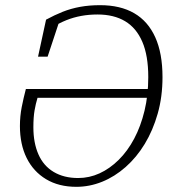

<svg xmlns="http://www.w3.org/2000/svg" viewBox="-20 -708 664 742"><path d="M275 14Q207 14 158 -15.5Q109 -45 83 -97.5Q57 -150 57 -221Q57 -259 64 -294.5Q71 -330 80 -364H570L567 -330H125Q118 -307 113.5 -281Q109 -255 109 -216Q109 -156 128.5 -111.5Q148 -67 187.5 -43.5Q227 -20 282 -20Q325 -20 364.5 -38Q404 -56 438.5 -90Q473 -124 498.5 -172Q524 -220 538.5 -280Q553 -340 553 -410Q553 -493 530 -546.5Q507 -600 463.5 -626Q420 -652 357 -652Q324 -652 294 -646.5Q264 -641 236.5 -630Q209 -619 182 -602L212 -634L164 -489H127L158 -632Q191 -650 222.5 -662.5Q254 -675 289.5 -681.5Q325 -688 367 -688Q445 -688 498.5 -657Q552 -626 580 -564Q608 -502 608 -410Q608 -334 589.5 -269Q571 -204 539.5 -152Q508 -100 465.5 -62.5Q423 -25 374.5 -5.5Q326 14 275 14Z"/></svg>

Font: Source Serif 4 18pt Light
Style: Italic
Weight: 300
Italic angle: -12°
Designer: Frank Grießhammer
Foundry: Adobe Systems Incorporated
Version: Version 4.004;hotconv 1.0.116;makeotfexe 2.5.65601